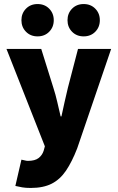

<svg xmlns="http://www.w3.org/2000/svg" viewBox="-20 -742 582 950"><path d="M132 188Q107 188 90 185Q73 182 56 178L86 48Q93 49 102 51.5Q111 54 118 54Q153 54 171 40Q189 26 196 4L202 -18L12 -500H184L244 -308Q255 -274 263 -239Q271 -204 280 -166H284Q292 -202 299.5 -237Q307 -272 316 -308L366 -500H530L362 -8Q336 59 306.5 102.5Q277 146 235.5 167Q194 188 132 188ZM394 -562Q359 -562 336.5 -585Q314 -608 314 -642Q314 -676 336.5 -699Q359 -722 394 -722Q429 -722 451.5 -699Q474 -676 474 -642Q474 -608 451.5 -585Q429 -562 394 -562ZM166 -562Q131 -562 108.5 -585Q86 -608 86 -642Q86 -676 108.5 -699Q131 -722 166 -722Q201 -722 223.5 -699Q246 -676 246 -642Q246 -608 223.5 -585Q201 -562 166 -562Z"/></svg>

Font: Assistant ExtraLight ExtraBold
Style: Regular
Weight: 800
Version: Version 3.000